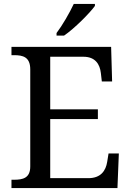

<svg xmlns="http://www.w3.org/2000/svg" viewBox="-20 -951 663 971"><path d="M266 -784V-771H304C357 -807 435 -886 460 -921V-931H353C332 -886 295 -822 266 -784ZM38 0H574L581 -175H529L522 -132C515 -88 490 -50 427 -50H234V-349H475V-398H234V-664H402C462 -664 485 -626 490 -582L495 -539H547L542 -714H38V-672H51C96 -672 133 -663 133 -600V-109C133 -50 95 -42 51 -42H38Z"/></svg>

Font: Noto Fangsong KSS Vertical
Style: Regular
Weight: 400
Designer: LIU Zhao, ZHANG Congyu, Kushim JIANG
Foundry: Guyu Beijing Co. Ltd.
Version: Version 1.000;November 16, 2022;FontCreator 11.5.0.2427 64-b